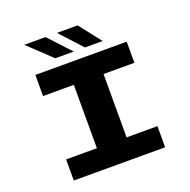

<svg xmlns="http://www.w3.org/2000/svg" viewBox="-153 -1048 1181 1196"><g transform="rotate(-20 437.5 -450.0)"><path d="M134.5 0V-140H338.5V-560H134.5V-700H740V-560H535.5V-140H740V0ZM483.5 -755 350.5 -900H487L601 -755ZM286.5 -755 133.5 -900H274.5L409 -755Z"/></g></svg>

Font: Trispace SemiExpanded ExtraBold
Style: Regular
Weight: 800
Width: 6
Designer: Tyler Finck
Foundry: Etcetera Type Company
Version: Version 1.210; ttfautohint (v1.8.3)